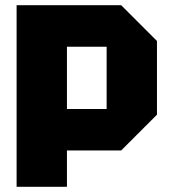

<svg xmlns="http://www.w3.org/2000/svg" viewBox="-20 -580 660 740"><path d="M44 140V-560H447L585 -422V-138L447 0H238V140ZM391 -400H238V-160H391Z"/></svg>

Font: Tektur ExtraBold
Style: Regular
Weight: 800
Designer: Adam Jagosz
Foundry: Adam Jagosz
Version: Version 1.005;gftools[0.9.30]